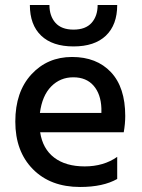

<svg xmlns="http://www.w3.org/2000/svg" viewBox="-20 -740 565 765"><path d="M299 5Q181 5 111 -66Q41 -137 41 -255.5Q41 -374 105 -443.5Q169 -513 267 -513Q365 -513 422 -452.5Q479 -392 479 -278Q479 -247 473 -213H140Q150 -147 196 -112Q242 -77 317.5 -77Q393 -77 447 -115V-27Q391 5 299 5ZM384 -290V-308Q382 -365 353 -398.5Q324 -432 272 -432Q220 -432 184 -395.5Q148 -359 139 -290ZM369 -720H447Q447 -641 402 -598Q357 -555 273 -555Q189 -555 144 -598Q99 -641 99 -720H177Q177 -676 201 -649Q225 -622 273 -622Q321 -622 345 -649Q369 -676 369 -720Z"/></svg>

Font: Hind Medium
Style: Regular
Weight: 500
Designer: Manushi Parikh, Satya Rajpurohit
Foundry: Indian Type Foundry
Version: Version 1.201;PS 1.0;hotconv 1.0.78;makeotf.lib2.5.61930; tt